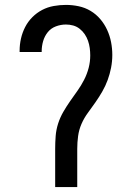

<svg xmlns="http://www.w3.org/2000/svg" viewBox="-20 -763 540 783"><path d="M205 0V-156Q205 -182 207 -208Q209 -234 217 -259Q225 -284 238 -306.5Q251 -329 266 -350.5Q281 -372 296 -393Q311 -414 323 -437.5Q335 -461 341.5 -486Q348 -511 348 -537Q348 -552 346 -567Q344 -582 339 -596.5Q334 -611 325.5 -623.5Q317 -636 305 -645.5Q293 -655 278.5 -659Q264 -663 249 -663Q228 -663 208 -655.5Q188 -648 175 -632Q162 -616 156 -595.5Q150 -575 150 -554V-551H60V-556Q60 -581 65.5 -605.5Q71 -630 82.5 -652.5Q94 -675 112 -693Q130 -711 152 -722.5Q174 -734 199 -738.5Q224 -743 249 -743Q275 -743 301 -737.5Q327 -732 349.5 -718.5Q372 -705 389 -685Q406 -665 417 -641Q428 -617 433 -591Q438 -565 438 -539Q438 -513 433 -487Q428 -461 419 -436.5Q410 -412 397 -389.5Q384 -367 369 -345.5Q354 -324 338.5 -303Q323 -282 312.5 -258Q302 -234 298.5 -208Q295 -182 295 -156V0Z"/></svg>

Font: Iosevka Bendy Medium
Style: Regular
Weight: 500
Monospace: yes
Designer: Belleve Invis
Foundry: Belleve Invis
Version: Version 30.1.2